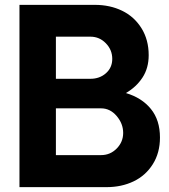

<svg xmlns="http://www.w3.org/2000/svg" viewBox="-20 -770 694 790"><path d="M498 -387.2Q563.5 -367.7 600.8 -321.8Q638.2 -275.9 638.2 -204.1Q638.2 -141.1 608.6 -94.2Q579.1 -47.4 529.5 -23.7Q480 0 418 0H60.1V-750H370.1Q432.6 -750 482.4 -725.8Q532.2 -701.7 562 -654.1Q591.8 -606.4 591.8 -543Q591.8 -489.7 566.2 -450.7Q540.5 -411.6 498 -387.2ZM441.9 -527.8Q441.9 -564.9 415.5 -592Q389.2 -619.1 352.1 -619.1H210V-445.8H352.1Q390.1 -445.8 416 -468.8Q441.9 -491.7 441.9 -527.8ZM396 -131.8Q433.6 -131.8 460.2 -158.9Q486.8 -186 486.8 -223.1Q486.8 -261.2 460 -292.7Q433.1 -324.2 396 -324.2H210V-131.8Z"/></svg>

Font: Oakes Grotesk Bold
Style: Regular
Weight: 700
Designer: Samuel Oakes
Foundry: Samuel Oakes
Version: Version 1.000;PS 001.000;hotconv 1.0.88;makeotf.lib2.5.64775